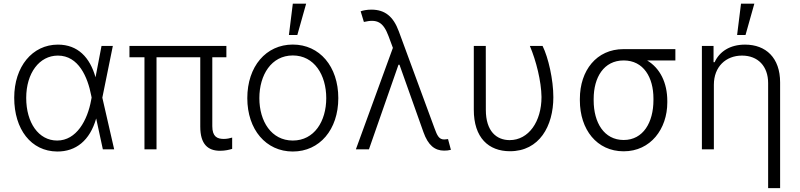

<svg xmlns="http://www.w3.org/2000/svg" viewBox="-20 -788 4219 1013"><path d="M281.6 11.4C380.7 12.1 454.2 -46.9 487.2 -162.3H487.6L522.7 0H582.4L519.9 -272.7L575.3 -545.5H515.6L484 -380.3C454.2 -485.1 391 -552.6 285.5 -552.6C150.6 -552.6 55 -436.4 55 -272.4C55 -105.8 143.8 10.3 281.6 11.4ZM463.4 -273.4 460.9 -260.3C441.8 -153.4 383.5 -46.5 281.6 -46.5C183.2 -46.5 118.3 -141 118.3 -271.3C118.3 -402.3 187.5 -494.7 285.5 -494.7C394.9 -494.7 442.8 -380.7 461.3 -283.7Z M1174.4 -545.5H663V-485.8H742.2V0H805.8V-485.8H1036.6V-119.7C1036.6 -26.6 1077.4 7.5 1141 7.5C1168.7 7.5 1189.3 2.1 1204.9 -2.5V-62.1C1192.8 -58.2 1176.1 -55 1160.9 -55C1126.4 -55 1100.1 -66.4 1100.1 -122.2V-485.8H1174.4Z M1524.9 11.4C1666.2 11.4 1764.9 -104 1764.9 -270.2C1764.9 -437.5 1666.2 -552.9 1524.9 -552.9C1383.5 -552.9 1284.8 -437.5 1284.8 -270.2C1284.8 -104 1383.5 11.4 1524.9 11.4ZM1524.9 -46.5C1411.6 -46.5 1348.4 -148.1 1348.4 -270.2C1348.4 -392.4 1411.6 -495.4 1524.9 -495.4C1638.1 -495.4 1701.3 -392.4 1701.3 -270.2C1701.3 -148.1 1638.1 -46.5 1524.9 -46.5ZM1504.3 -603.3H1548.7L1595.2 -768.5H1524.9Z M2323.2 6.7C2334.9 7.1 2346.9 5.3 2359 2.5L2343.8 -54.3C2338.1 -53.6 2328.8 -52.2 2323.2 -52.2C2295.8 -52.2 2286.2 -73.9 2272.7 -110.8L2084.2 -622.5C2055 -701.7 2010.7 -736.9 1939.6 -737.2C1915.5 -737.2 1893.8 -732.6 1882.8 -728.3L1899.9 -672.2C1969.8 -688.6 2001.8 -672.2 2029.8 -597.7L2052.9 -535.5L1857.6 0H1926.5L2082.4 -446.4H2087.7L2214.1 -90.9C2238.6 -21.7 2273.8 6.7 2323.2 6.7Z M2479.8 -545.5V-209.9C2479.4 -61.1 2557.9 9.9 2670.8 9.9C2825.3 9.9 2899.5 -122.5 2899.5 -275.2C2899.5 -367.9 2872.9 -484.7 2842.7 -545.5H2775.6C2808.9 -467 2835.9 -359 2837 -276.3C2837 -147 2769.5 -48.7 2668.7 -48.7C2599.8 -49 2543.3 -95.2 2543.3 -208.5L2543 -545.5Z M3039.4 -258.2C3039.4 -104.8 3128.6 10.3 3270.6 10.3C3412.6 10.3 3500.7 -108 3500.7 -247.5V-255C3500.7 -351.2 3462.7 -428.3 3394.2 -469.1H3543.3V-528.8H3269.5C3127.1 -528.8 3039.4 -415.8 3039.4 -266.3ZM3112.2 -266.3C3112.2 -378.9 3165.1 -469.1 3270.6 -469.1C3375.7 -469.1 3427.6 -379.3 3427.6 -268.1V-259.9C3427.6 -142.4 3373.6 -49.4 3270.6 -49.4C3166.5 -49.4 3112.2 -142 3112.2 -258.2Z M3746.4 -340.9C3746.4 -436.1 3809.7 -494.7 3894.9 -494.7C3979 -494.7 4032.7 -438.6 4032.7 -349.4V204.5H4095.9V-353.3C4095.9 -482.6 4021.3 -552.6 3910.9 -552.6C3831 -552.6 3775.9 -515.6 3750.4 -459.9H3744.7V-545.5H3683.2V0H3746.4ZM3869 -603.3H3913.4L3959.9 -768.5H3889.6Z"/></svg>

Font: Karasuma Gothic
Style: Light
Weight: 300
Designer: Rasmus Andersson / Ryoko Nishizuka
Foundry: rsms
Version: Version 1.00